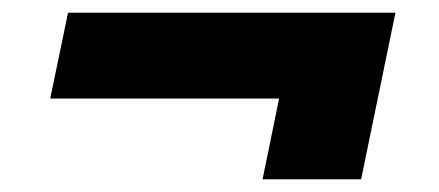

<svg xmlns="http://www.w3.org/2000/svg" viewBox="-20 -394 690 302"><path d="M419 -239H59L87 -374H602L548 -112H393Z"/></svg>

Font: Azeret Mono
Style: Bold Italic
Weight: 700
Italic angle: -12°
Designer: Martin Vácha
Foundry: Displaay
Version: Version 1.000; Glyphs 3.0.3, build 3074